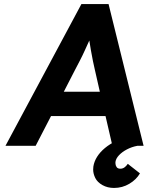

<svg xmlns="http://www.w3.org/2000/svg" viewBox="-20 -720 736 948"><path d="M7 0 382 -700H516L689 0H535L501 -147H232L156 0ZM295 -267H473L448 -377Q444 -393 439 -418Q434 -443 429 -471Q425 -497 421 -520Q410 -496 398.5 -470.5Q387 -445 374.5 -421Q362 -397 350 -374ZM543 208Q511 208 486 194Q461 180 450.5 159Q440 138 440 117Q440 110 441 102Q445 77 459.5 54Q474 31 498 11Q522 -9 554.5 -24.5Q587 -40 626 -50L658 0Q631 5 607 17.5Q583 30 567.5 46.5Q552 63 550 80Q550 83 550 86Q550 96 555.5 104.5Q561 113 574 113Q585 113 594 107Q603 101 611 89L671 136Q653 167 618.5 187.5Q584 208 543 208Z"/></svg>

Font: Lexend SemBd
Style: Italic
Weight: 600
Italic angle: -8.13011°
Designer: Bonnie Shaver-Troup, Thomas Jockin
Foundry: Lexend
Version: Version 1.007